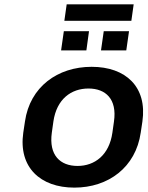

<svg xmlns="http://www.w3.org/2000/svg" viewBox="-20 -859 686 890"><path d="M324.7 10.7C482.9 10.7 609.4 -84 632.3 -244.1L640.1 -295.9C663.1 -456.1 563 -549.3 404.8 -549.3C246.6 -549.3 118.7 -456.1 95.7 -295.9L87.9 -244.1C64.9 -84 166.5 10.7 324.7 10.7ZM380.4 -625.5 392.6 -714.4H275.9L263.2 -625.5ZM565.4 -625.5 578.1 -714.4H460.9L448.2 -625.5ZM588.9 -762.7 599.6 -838.9H289.1L278.3 -762.7ZM339.4 -89.8C259.3 -89.8 205.6 -139.2 220.2 -244.1L227.5 -295.9C242.7 -400.4 310.5 -448.7 390.1 -448.7C469.7 -448.7 523.4 -399.9 508.3 -295.9L501 -244.1C486.3 -139.6 418.5 -89.8 339.4 -89.8Z"/></svg>

Font: Winston SemiBold
Style: Italic
Weight: 600
Italic angle: -8.13011°
Designer: Vernon Adams, Kim Jin-seong, David Berlow, Cristiano Sobral
Foundry: The Winston Project Authors
Version: Version 3.004